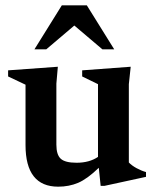

<svg xmlns="http://www.w3.org/2000/svg" viewBox="-20 -690 584 722"><path d="M192 -146Q192 -108 208.5 -93Q225 -78 268 -78Q316 -78 348.5 -100V-373.5L289 -402.5V-425.5L471.5 -439L464.5 -373.5V-79Q475.5 -67.5 493.2 -57.8Q511 -48 529 -43V-25L372.5 9H358.5L351.5 -59Q308 -17 273.8 -2.5Q239.5 12 199 12Q76 12 76 -144.5V-371.5L10.5 -402.5V-425.5L197.5 -439L192 -375.5ZM109.5 -504.5 212.5 -670H306.5L409.5 -504.5H365L259.5 -594L154 -504.5Z"/></svg>

Font: Newsreader Text SemiBold
Style: Regular
Weight: 600
Designer: Hugues Gentile
Foundry: Production Type
Version: Version 1.001